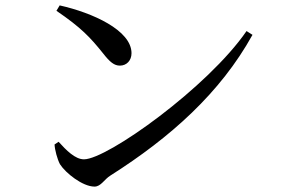

<svg xmlns="http://www.w3.org/2000/svg" viewBox="-20 -709 1040 711"><path d="M189 -669C280 -607 314 -571 362 -511C387 -479 403 -466 424 -466C449 -466 467 -485 467 -512C467 -597 322 -662 201 -689ZM291 -119C258 -119 225 -153 197 -184L182 -174C183 -154 192 -120 202 -101C223 -68 286 -18 330 -18C354 -18 366 -45 389 -59C611 -200 796 -365 915 -580L893 -594C750 -386 377 -119 291 -119Z"/></svg>

Font: Noto Serif SC Medium
Style: Regular
Weight: 500
Designer: Ryoko NISHIZUKA 西塚涼子 (kana & ideographs); Frank Grießhammer (Latin, Greek & Cyrillic); Wenlong ZHANG 张文龙 (bopomofo); San
Foundry: Adobe Systems Incorporated
Version: Version 1.001;PS 1.001;hotconv 16.6.54;makeotf.lib2.5.65590